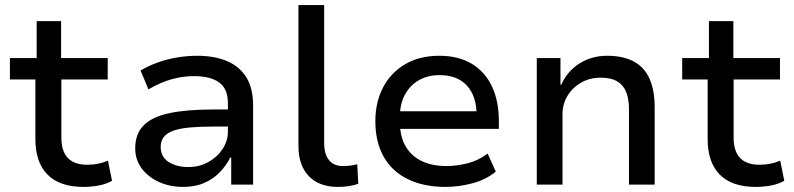

<svg xmlns="http://www.w3.org/2000/svg" viewBox="-20 -725 3120 754"><path d="M308 9Q214 9 166.5 -39.5Q119 -88 119 -178V-413H19V-497H124V-642H220V-497H403V-413H221V-185Q221 -131 246.5 -104.5Q272 -78 323 -78Q345 -78 365 -82Q385 -86 404 -94L420 -15Q397 -2 367.5 3.5Q338 9 308 9Z M699 9Q646 9 603 -11Q560 -31 535.5 -65Q511 -99 511 -142Q511 -199 544 -232.5Q577 -266 644.5 -280.5Q712 -295 815 -295H891V-228H820Q766 -228 726.5 -224.5Q687 -221 661.5 -212Q636 -203 623.5 -187.5Q611 -172 611 -148Q611 -109 642 -89Q673 -69 720 -69Q762 -69 797 -88Q832 -107 853.5 -139Q875 -171 875 -208V-320Q875 -376 841 -401Q807 -426 742 -426Q698 -426 654.5 -414Q611 -402 563 -374L532 -448Q564 -467 600.5 -480Q637 -493 676.5 -499.5Q716 -506 755 -506Q821 -506 870.5 -485.5Q920 -465 947 -422Q974 -379 974 -310V0H888V-106H884Q869 -76 844 -49.5Q819 -23 783 -7Q747 9 699 9Z M1307 9Q1233 9 1192.5 -33.5Q1152 -76 1152 -152V-705H1253V-162Q1253 -134 1261.5 -114Q1270 -94 1286 -83.5Q1302 -73 1325 -73Q1340 -73 1354 -74.5Q1368 -76 1383 -80L1387 -3Q1368 3 1349.5 6Q1331 9 1307 9Z M1730 9Q1644 9 1581.5 -21.5Q1519 -52 1486.5 -110Q1454 -168 1454 -249Q1454 -323 1484 -381Q1514 -439 1570.5 -472.5Q1627 -506 1705 -506Q1780 -506 1832 -475Q1884 -444 1911.5 -386.5Q1939 -329 1939 -250V-219H1530V-288H1871L1852 -268Q1852 -347 1814 -388.5Q1776 -430 1706 -430Q1660 -430 1625 -410Q1590 -390 1570 -353Q1550 -316 1550 -262V-250Q1550 -191 1572 -152Q1594 -113 1635 -93Q1676 -73 1733 -73Q1773 -73 1815.5 -83.5Q1858 -94 1895 -122L1927 -51Q1888 -19 1834.5 -5Q1781 9 1730 9Z M2088 0V-497H2181V-392H2184Q2208 -446 2256 -476Q2304 -506 2364 -506Q2426 -506 2468 -484Q2510 -462 2530.5 -416.5Q2551 -371 2551 -303V0H2450V-298Q2450 -335 2439.5 -362.5Q2429 -390 2404.5 -405Q2380 -420 2339 -420Q2296 -420 2262 -400.5Q2228 -381 2208.5 -348.5Q2189 -316 2189 -276V0Z M2948 9Q2854 9 2806.5 -39.5Q2759 -88 2759 -178V-413H2659V-497H2764V-642H2860V-497H3043V-413H2861V-185Q2861 -131 2886.5 -104.5Q2912 -78 2963 -78Q2985 -78 3005 -82Q3025 -86 3044 -94L3060 -15Q3037 -2 3007.5 3.5Q2978 9 2948 9Z"/></svg>

Font: Nunito Sans 12pt ExtraLight 7pt Medium
Style: Regular
Weight: 500
Version: Version 3.101;gftools[0.9.27]